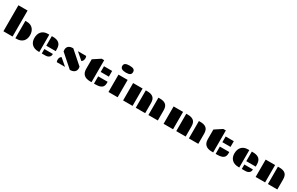

<svg xmlns="http://www.w3.org/2000/svg" viewBox="299 -2797 7386 4769"><g transform="rotate(30 3991.5 -412.5)"><path d="M63 -747.1H325.7V-1H63ZM406.7 -498H444.3Q564.5 -498 627.9 -423.8Q686 -356 686 -245.1Q686 -132.3 622.1 -67.4Q555.7 0 432.1 0H406.7Z M1164.6 -498H1196.8Q1381.3 -498 1421.9 -373Q1435.1 -331.5 1435.1 -276.9V-223.1H1164.6ZM812 -243.2Q812 -296.9 826.2 -343Q840.3 -389.2 870.1 -423.8Q934.6 -498 1054.7 -498H1092.3V0H1066.9Q943.8 0 876.5 -67.4Q812 -131.8 812 -243.2ZM1164.6 -127.4H1408.7V-113.8Q1408.7 -68.4 1376 -37.1Q1335.9 0 1262.2 0H1164.6Z M1609.9 -310.5Q1608.4 -316.4 1607.4 -323.2L1605.5 -336.9Q1603.5 -351.6 1603.5 -371.3Q1603.5 -391.1 1612.5 -417Q1621.6 -442.9 1642.1 -461.9Q1686 -502.9 1777.8 -502.9L2140.6 -184.1Q2145.5 -166.5 2145.5 -137.5Q2145.5 -108.4 2135.7 -82.3Q2126 -56.2 2104.5 -37.1Q2058.6 4.9 1970.7 4.9L1613.3 -310.5ZM2148.9 -498Q2163.6 -475.6 2163.6 -436.5Q2163.6 -364.3 2109.4 -328.6L1913.6 -498ZM1595.7 0Q1581.1 -22.5 1581.1 -61.5Q1581.1 -133.3 1634.8 -168.9L1831.1 0Z M2552.2 0Q2310.5 0 2310.5 -220.7V-495.1L2517.1 -630.4H2590.3V0ZM2661.1 -498H2895V-334.5H2661.1ZM2661.6 -208.5H2932.6V-165.5Q2932.6 -82.5 2881.8 -43Q2826.7 0 2703.6 0H2661.6Z M3211.4 -631.8Q3049.8 -631.8 3049.8 -732.9Q3049.8 -784.7 3088.4 -807.4Q3127 -830.1 3206.1 -830.1Q3285.2 -830.1 3322.8 -807.4Q3360.4 -784.7 3360.4 -732.7Q3360.4 -680.7 3325.4 -656.2Q3290.5 -631.8 3211.4 -631.8ZM3077.1 -497.6H3339.8V0H3077.1Z M4222.2 -498H4266.1Q4445.8 -498 4480.5 -376Q4492.2 -336.4 4492.2 -284.7V0H4222.2ZM3859.9 -498H3903.8Q4083.5 -498 4118.2 -376Q4129.9 -336.4 4129.9 -284.7V0H3859.9ZM3496.6 -498H3768.1V0H3496.6Z M5383.3 -498H5427.2Q5606.9 -498 5641.6 -376Q5653.3 -336.4 5653.3 -284.7V0H5383.3ZM5021 -498H5064.9Q5244.6 -498 5279.3 -376Q5291 -336.4 5291 -284.7V0H5021ZM4657.7 -498H4929.2V0H4657.7Z M6041.5 0Q5799.8 0 5799.8 -220.7V-495.1L6006.3 -630.4H6079.6V0ZM6150.4 -498H6384.3V-334.5H6150.4ZM6150.9 -208.5H6421.9V-165.5Q6421.9 -82.5 6371.1 -43Q6315.9 0 6192.9 0H6150.9Z M6900.9 -498H6933.1Q7117.7 -498 7158.2 -373Q7171.4 -331.5 7171.4 -276.9V-223.1H6900.9ZM6548.3 -243.2Q6548.3 -296.9 6562.5 -343Q6576.7 -389.2 6606.4 -423.8Q6670.9 -498 6791 -498H6828.6V0H6803.2Q6680.2 0 6612.8 -67.4Q6548.3 -131.8 6548.3 -243.2ZM6900.9 -127.4H7145V-113.8Q7145 -68.4 7112.3 -37.1Q7072.3 0 6998.5 0H6900.9Z M7649.9 -498H7693.8Q7873.5 -498 7908.2 -376Q7919.9 -336.4 7919.9 -284.7V0H7649.9ZM7297.9 -498H7569.3V0H7297.9Z"/></g></svg>

Font: Plaster
Style: Regular
Weight: 400
Designer: Eben Sorkin
Foundry: Eben Sorkin
Version: Version 1.007